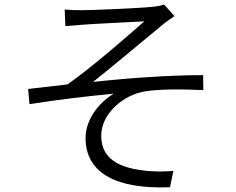

<svg xmlns="http://www.w3.org/2000/svg" viewBox="-20 -785 1040 846"><path d="M265 -743 268 -670C288 -672 317 -674 343 -676C386 -680 571 -688 616 -691C552 -635 389 -491 277 -413C226 -407 158 -399 104 -393L110 -326C234 -346 371 -362 481 -372C427 -341 357 -267 357 -177C357 -26 487 50 729 40L744 -32C708 -29 661 -27 602 -35C510 -48 426 -82 426 -187C426 -284 524 -369 623 -383C682 -392 777 -393 876 -388L875 -454C728 -454 545 -441 390 -424C472 -489 625 -617 700 -679C713 -690 737 -706 749 -714L703 -765C692 -761 674 -757 652 -755C595 -749 385 -740 341 -740C311 -740 288 -741 265 -743Z"/></svg>

Font: ChiuKong Gothic MN Normal
Style: Regular
Weight: 350
Designer: Ryoko NISHIZUKA 西塚涼子 (kana, bopomofo & ideographs); Paul D. Hunt (Latin, Greek & Cyrillic); Sandoll Communications 산돌커뮤니
Foundry: Adobe
Version: Version 1.300